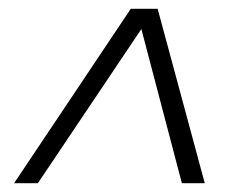

<svg xmlns="http://www.w3.org/2000/svg" viewBox="-20 -547 548 436"><path d="M445 -131H393L301 -481L66 -131H12L277 -527H338Z"/></svg>

Font: Gontserrat Light
Style: Italic
Weight: 300
Italic angle: -11.3°
Designer: Julieta Ulanovsky
Foundry: Julieta Ulanovsky
Version: Version 6.001